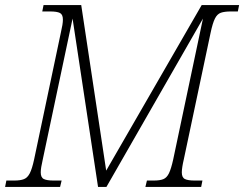

<svg xmlns="http://www.w3.org/2000/svg" viewBox="-37 -734 959 754"><path d="M-17 0 -12 -25H19Q43 -25 57 -30.5Q71 -36 80 -53.5Q89 -71 97 -108L202 -606Q206 -623 208 -635.5Q210 -648 210 -657Q210 -677 198.5 -683Q187 -689 160 -689H129L134 -714H282L380 -64L755 -714H902L897 -689H870Q845 -689 830.5 -684Q816 -679 807 -661Q798 -643 790 -605L685 -109Q681 -92 679 -79Q677 -66 677 -57Q677 -37 689 -31Q701 -25 727 -25H758L753 0H534L540 -25H567Q591 -25 604.5 -30.5Q618 -36 626.5 -53.5Q635 -71 643 -107L760 -661L381 0H348L248 -661L131 -108Q123 -74 123 -57Q123 -37 135 -31Q147 -25 173 -25H205L199 0Z"/></svg>

Font: Noto Serif SemiCondensed ExtraLight
Style: Italic
Weight: 200
Width: 4
Italic angle: -12°
Designer: Monotype Design Team
Foundry: Monotype Imaging Inc.
Version: Version 2.013